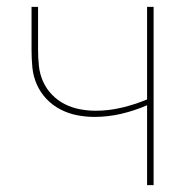

<svg xmlns="http://www.w3.org/2000/svg" viewBox="-20 -540 540 560"><path d="M409 0V-233Q372 -217 333.5 -208Q295 -199 255 -199Q230 -199 204.5 -204Q179 -209 156 -221Q133 -233 115.5 -251.5Q98 -270 87.5 -293.5Q77 -317 74.5 -342.5Q72 -368 72 -394V-520H91V-394Q91 -371 93.5 -347.5Q96 -324 105.5 -302.5Q115 -281 131.5 -264Q148 -247 168.5 -236.5Q189 -226 212.5 -221.5Q236 -217 259 -217Q297 -217 335 -226Q373 -235 409 -250V-520H428V0Z"/></svg>

Font: Iosevka Curly Thin
Style: Regular
Weight: 100
Monospace: yes
Designer: Belleve Invis
Foundry: Belleve Invis
Version: Version 22.1.2; ttfautohint (v1.8.4)